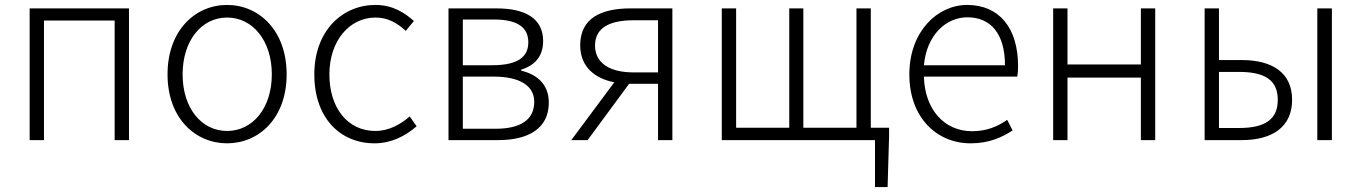

<svg xmlns="http://www.w3.org/2000/svg" viewBox="-20 -567 5509 777"><path d="M100 0H158V-484H444V0H502V-533H100Z M899 13C1028 13 1140 -89 1140 -266C1140 -444 1028 -547 899 -547C770 -547 658 -444 658 -266C658 -89 770 13 899 13ZM899 -37C795 -37 719 -130 719 -266C719 -402 795 -496 899 -496C1003 -496 1080 -402 1080 -266C1080 -130 1003 -37 899 -37Z M1496 13C1563 13 1620 -16 1666 -56L1638 -96C1602 -64 1554 -37 1499 -37C1387 -37 1313 -130 1313 -266C1313 -402 1394 -496 1500 -496C1550 -496 1589 -473 1622 -442L1655 -482C1618 -515 1570 -547 1499 -547C1367 -547 1252 -444 1252 -266C1252 -89 1357 13 1496 13Z M1795 0H1996C2120 0 2201 -48 2201 -152C2201 -231 2146 -268 2089 -281V-285C2140 -301 2178 -335 2178 -401C2178 -493 2105 -533 1990 -533H1795ZM1853 -303V-488H1980C2077 -488 2118 -454 2118 -396C2118 -338 2078 -303 1971 -303ZM1853 -46V-257H1978C2085 -257 2142 -219 2142 -155C2142 -84 2089 -46 1986 -46Z M2643 -274H2544C2448 -274 2388 -311 2388 -383C2388 -455 2448 -485 2544 -485H2643ZM2531 -533C2414 -533 2328 -494 2328 -384C2328 -296 2388 -249 2466 -234L2292 0H2358L2526 -228H2527H2643V0H2701V-533Z M3504 -50V-533H3446V-50H3231V-533H3174V-50H2959V-533H2901V0H3521V190H3572L3578 -15V-50Z M3908 13C3985 13 4035 -12 4078 -39L4056 -82C4016 -54 3971 -36 3914 -36C3799 -36 3722 -127 3719 -257H4097C4099 -270 4100 -284 4100 -299C4100 -455 4023 -547 3894 -547C3773 -547 3660 -439 3660 -266C3660 -91 3771 13 3908 13ZM3719 -303C3730 -425 3808 -497 3895 -497C3988 -497 4047 -432 4047 -303Z M4242 0H4300V-253H4597V0H4655V-533H4597V-306H4300V-533H4242Z M4855 0H5005C5130 0 5209 -54 5209 -163C5209 -272 5130 -324 5005 -324H4913V-533H4855ZM4913 -49V-276H4994C5100 -276 5151 -242 5151 -163C5151 -84 5100 -49 4994 -49ZM5311 0H5370V-533H5311Z"/></svg>

Font: Noto Sans JP Light
Style: Regular
Weight: 300
Designer: Ryoko NISHIZUKA (kana & ideographs); Paul D. Hunt (Latin, Greek & Cyrillic); Wenlong ZHANG (bopomofo); Sandoll Communica
Foundry: Adobe Systems Incorporated
Version: Version 1.004;PS 1.004;hotconv 1.0.82;makeotf.lib2.5.63406